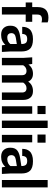

<svg xmlns="http://www.w3.org/2000/svg" viewBox="1224 -2077 866 3354"><g transform="rotate(90 1657.0 -400.0)"><path d="M233.9 -612.8V-529.8H360.8V-416H233.9V0H104V-416H22.9V-529.8H104V-627.9Q104 -813 289.1 -813Q344.7 -813 371.1 -799.8V-691.9Q366.2 -694.3 349.6 -697.3Q333 -700.2 319.8 -700.2Q275.9 -700.2 254.9 -681.6Q233.9 -663.1 233.9 -612.8Z M772 0 762.2 -61Q698.2 13.2 588.9 13.2Q509.3 13.2 469.2 -30.8Q429.2 -74.7 429.2 -143.1V-152.8Q429.2 -194.3 443.1 -224.9Q457 -255.4 483.6 -273.7Q510.3 -292 541.3 -302.2Q572.3 -312.5 614.3 -318.8L749 -339.8V-341.8Q749 -394 729.5 -418Q710 -441.9 661.1 -441.9Q611.8 -441.9 592.5 -418.2Q573.2 -394.5 573.2 -355H449.2V-363.8Q449.2 -399.4 459.5 -429.7Q469.7 -460 492.9 -486.3Q516.1 -512.7 559.8 -527.8Q603.5 -543 664.1 -543Q724.6 -543 767.1 -529.3Q809.6 -515.6 833.7 -488.5Q857.9 -461.4 868.4 -425.8Q878.9 -390.1 878.9 -341.8V-149.9L887.2 0ZM633.8 -94.2Q674.8 -94.2 703.9 -110.6Q732.9 -127 749 -148.9V-261.2L638.2 -243.2Q559.1 -230.5 559.1 -167V-159.2Q559.1 -131.8 577.6 -113Q596.2 -94.2 633.8 -94.2Z M1725.6 0H1595.7V-351.1Q1595.7 -430.2 1520.5 -430.2Q1461.4 -430.2 1422.9 -373V0H1293.5V-351.1Q1293.5 -430.2 1217.8 -430.2Q1156.7 -430.2 1120.6 -373V0H990.7V-379.9L981.4 -529.8H1096.7L1107.4 -463.9Q1164.1 -543 1268.6 -543Q1319.3 -543 1354 -520.8Q1388.7 -498.5 1405.8 -459Q1460 -543 1570.8 -543Q1647.5 -543 1686.5 -496.3Q1725.6 -449.7 1725.6 -371.1Z M1836.4 0V-529.8H1966.3V0ZM1972.2 -763.2V-622.1H1830.6V-763.2Z M2086.4 0V-799.8H2216.3V0Z M2336.4 0V-529.8H2466.3V0ZM2472.2 -763.2V-622.1H2330.6V-763.2Z M2903.3 0 2893.6 -61Q2829.6 13.2 2720.2 13.2Q2640.6 13.2 2600.6 -30.8Q2560.5 -74.7 2560.5 -143.1V-152.8Q2560.5 -194.3 2574.5 -224.9Q2588.4 -255.4 2615 -273.7Q2641.6 -292 2672.6 -302.2Q2703.6 -312.5 2745.6 -318.8L2880.4 -339.8V-341.8Q2880.4 -394 2860.8 -418Q2841.3 -441.9 2792.5 -441.9Q2743.2 -441.9 2723.9 -418.2Q2704.6 -394.5 2704.6 -355H2580.6V-363.8Q2580.6 -399.4 2590.8 -429.7Q2601.1 -460 2624.3 -486.3Q2647.5 -512.7 2691.2 -527.8Q2734.9 -543 2795.4 -543Q2856 -543 2898.4 -529.3Q2940.9 -515.6 2965.1 -488.5Q2989.3 -461.4 2999.8 -425.8Q3010.3 -390.1 3010.3 -341.8V-149.9L3018.6 0ZM2765.1 -94.2Q2806.2 -94.2 2835.2 -110.6Q2864.3 -127 2880.4 -148.9V-261.2L2769.5 -243.2Q2690.4 -230.5 2690.4 -167V-159.2Q2690.4 -131.8 2709 -113Q2727.5 -94.2 2765.1 -94.2Z M3124 0V-799.8H3253.9V0Z"/></g></svg>

Font: Cooper Hewitt
Style: Semibold
Weight: 709
Designer: Village Type and Design LLC
Foundry: Cooper Hewitt Smithsonian Design Museum
Version: 1.000